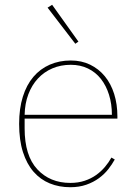

<svg xmlns="http://www.w3.org/2000/svg" viewBox="-20 -771 571 803"><path d="M274 12Q227 12 188 -4Q149 -20 120.5 -52.5Q92 -85 76 -135Q60 -185 60 -253Q60 -317 75.5 -366.5Q91 -416 119.5 -449.5Q148 -483 188 -500.5Q228 -518 276 -518Q321 -518 357 -500.5Q393 -483 418.5 -452Q444 -421 457.5 -378Q471 -335 471 -284V-275H83V-234Q83 -120 136 -63Q189 -6 274 -6Q307 -6 334 -15Q361 -24 382 -39Q403 -54 419 -73Q435 -92 446 -112L460 -104Q449 -84 433 -63.5Q417 -43 394 -26Q371 -9 341 1.5Q311 12 274 12ZM448 -291Q448 -336 436 -374.5Q424 -413 402 -441Q380 -469 348 -484.5Q316 -500 276 -500Q234 -500 199 -485Q164 -470 138.5 -442.5Q113 -415 98.5 -376.5Q84 -338 83 -291ZM179 -739 198 -751 308 -597 295 -588Z"/></svg>

Font: IBM Plex Serif Thin
Style: Regular
Weight: 100
Designer: Mike Abbink, Paul van der Laan, Pieter van Rosmalen
Foundry: Bold Monday
Version: Version 3.001